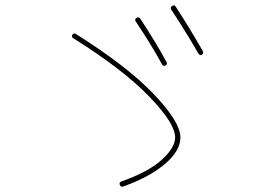

<svg xmlns="http://www.w3.org/2000/svg" viewBox="-20 -762 1040 729"><path d="M258 -617Q250 -622 255 -630Q260 -638 268 -633Q461 -512 563 -405.5Q665 -299 665 -240Q665 -190 607 -140Q549 -90 448 -54Q439 -50 435 -60Q431 -69 441 -73Q545 -110 595 -156Q645 -202 645 -240Q645 -294 545 -397Q445 -500 258 -617ZM595 -518Q551 -598 495 -681Q490 -688 498 -694Q501 -696 505.5 -696Q510 -696 512 -692Q572 -601 612 -527Q617 -518 608 -513Q601 -509 595 -518ZM733 -559Q689 -636 630 -726Q625 -734 633 -739Q642 -745 647 -737Q698 -659 750 -568Q755 -559 746 -554Q739 -550 733 -559Z"/></svg>

Font: Rounded Mplus 1c Thin
Style: Regular
Weight: 250
Version: Version 1.059.20150529